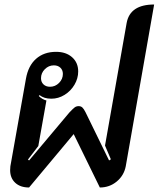

<svg xmlns="http://www.w3.org/2000/svg" viewBox="-20 -823 704 852"><path d="M25 -68Q25 -79 26 -85L95 -473Q105 -531 140 -562Q175 -593 229 -593Q273 -593 300 -569Q327 -545 327 -506Q327 -475 310.5 -447Q294 -419 266.5 -402Q239 -385 208 -385Q175 -385 156 -401L152 -397Q167 -382 186 -377L150 -175L104 -115L109 -111L288 -324Q304 -341 311.5 -346.5Q319 -352 329 -352Q339 -352 345.5 -346Q352 -340 360 -324L464 -111L472 -116L446 -177L542 -721Q557 -803 664 -803L538 -85Q530 -44 498 -17.5Q466 9 423 9L307 -228L109 9Q70 9 47.5 -12Q25 -33 25 -68ZM259 -495Q259 -512 248 -522.5Q237 -533 219 -533Q196 -533 179 -516Q162 -499 162 -476Q162 -459 173 -448.5Q184 -438 202 -438Q225 -438 242 -455Q259 -472 259 -495Z"/></svg>

Font: K2D SemiBold
Style: Italic
Weight: 600
Italic angle: -10°
Designer: Katatrad Aksorn Co.,Ltd.
Foundry: Cadson Demak Co.,Ltd.
Version: Version 1.000; ttfautohint (v1.6)